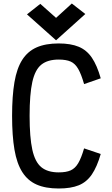

<svg xmlns="http://www.w3.org/2000/svg" viewBox="-20 -1062 640 1096"><path d="M315 14Q240 14 189 -8.5Q138 -31 107 -80Q76 -129 62.5 -208Q49 -287 49 -401Q49 -514 62.5 -593Q76 -672 107 -720.5Q138 -769 189 -791.5Q240 -814 315 -814Q384 -814 429.5 -795Q475 -776 504.5 -732.5Q534 -689 555 -615L460 -582Q444 -638 426.5 -668.5Q409 -699 383.5 -710.5Q358 -722 315 -722Q252 -722 216 -693Q180 -664 164.5 -594Q149 -524 149 -401Q149 -278 164.5 -207.5Q180 -137 216 -107.5Q252 -78 315 -78Q358 -78 383.5 -89.5Q409 -101 426.5 -130.5Q444 -160 460 -215L555 -183Q534 -110 504.5 -66.5Q475 -23 430 -4.5Q385 14 315 14ZM300 -832 134 -980 210 -1040 300 -960 390 -1042 467 -982Z"/></svg>

Font: Victor Mono Thin
Style: Regular
Weight: 100
Monospace: yes
Designer: Rune Bjørnerås
Version: Version 1.561;gftools[0.9.30]